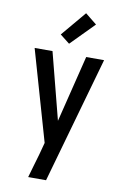

<svg xmlns="http://www.w3.org/2000/svg" viewBox="-105 -826 709 1100"><g transform="rotate(10 250.0 -276.0)"><path d="M140 215Q150 180 160 145.5Q170 111 180 77L199 6L48 -520H152L252 -132L348 -520H452L244 215ZM238 -578 182 -622 304 -767 371 -713Z"/></g></svg>

Font: Iosevka Term Semibold
Style: Regular
Weight: 600
Monospace: yes
Designer: Belleve Invis
Foundry: Belleve Invis
Version: Version 31.4.0